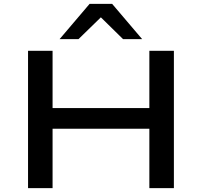

<svg xmlns="http://www.w3.org/2000/svg" viewBox="-20 -966 1037 986"><path d="M124 0V-705H250V-411H747V-705H873V0H747V-305H250V0ZM286 -765 440 -946H556L710 -765H612L498 -877L383 -765Z"/></svg>

Font: Nunito Sans 7pt Expanded SemiBold
Style: Regular
Weight: 600
Width: 7
Designer: Vernon Adams
Foundry: Vernon Adams
Version: Version 3.101;gftools[0.9.27]